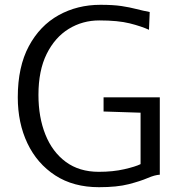

<svg xmlns="http://www.w3.org/2000/svg" viewBox="-20 -771 744 799"><path d="M54 -366Q54 -493 100 -578.8Q146 -664.5 224 -707.8Q302 -751 398 -751Q451 -751 485.8 -745.8Q520.5 -740.5 547.2 -733.5Q574 -726.5 603 -721L600 -647Q568.5 -661.5 519.8 -673.8Q471 -686 393 -686Q323.5 -686 266 -650.8Q208.5 -615.5 174.2 -546.5Q140 -477.5 140 -376Q140 -283 169 -210.8Q198 -138.5 254 -97.2Q310 -56 391 -56Q450.5 -56 497.2 -66.8Q544 -77.5 565 -88V-302L411 -307V-366H645V-44Q624.5 -43 594.2 -30Q564 -17 515.5 -4.5Q467 8 392 8Q285.5 8 210 -41Q134.5 -90 94.2 -174.5Q54 -259 54 -366Z"/></svg>

Font: Merriweather Sans Light
Style: Regular
Weight: 300
Designer: Eben Sorkin
Foundry: Eben Sorkin
Version: Version 2.001; ttfautohint (v1.8.3)